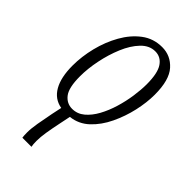

<svg xmlns="http://www.w3.org/2000/svg" viewBox="-241 -616 926 926"><g transform="rotate(45 221.5 -153.0)"><path d="M113 240Q112 233 111.5 225Q111 217 111 206Q111 179 117.5 141Q124 103 133 58L144 6Q92 -3 65 -50Q38 -97 38 -177Q38 -239 54 -303.5Q70 -368 101 -423Q132 -478 177 -512Q222 -546 281 -546Q339 -546 378.5 -502Q418 -458 418 -358Q418 -305 404.5 -245Q391 -185 364.5 -129.5Q338 -74 298 -36.5Q258 1 204 7L192 65Q183 108 177.5 142Q172 176 172 203Q172 226 175 240ZM184 -28Q219 -28 246.5 -51Q274 -74 294.5 -111.5Q315 -149 328.5 -194Q342 -239 348.5 -284Q355 -329 355 -366Q355 -442 332.5 -475Q310 -508 272 -508Q232 -508 200 -474.5Q168 -441 146 -388.5Q124 -336 112 -277Q100 -218 100 -166Q100 -89 123.5 -58.5Q147 -28 184 -28Z"/></g></svg>

Font: Noto Serif ExtraCondensed Light
Style: Italic
Weight: 300
Width: 2
Italic angle: -12°
Designer: Monotype Design Team
Foundry: Monotype Imaging Inc.
Version: Version 2.014; ttfautohint (v1.8.4.7-5d5b)